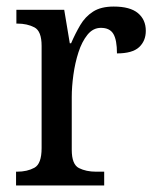

<svg xmlns="http://www.w3.org/2000/svg" viewBox="-20 -566 479 586"><path d="M29 0V-42H32Q63 -42 85 -54Q107 -66 107 -114V-426Q107 -471 85 -482.5Q63 -494 33 -494H30V-536H176L193 -434H197Q210 -464 225 -489.5Q240 -515 264 -530.5Q288 -546 327 -546Q377 -546 401 -526Q425 -506 425 -472Q425 -441 404.5 -422Q384 -403 337 -403Q337 -444 326 -462.5Q315 -481 288 -481Q264 -481 247 -460Q230 -439 219.5 -406.5Q209 -374 204 -337.5Q199 -301 199 -270V-109Q199 -64 221 -53Q243 -42 273 -42H298V0Z"/></svg>

Font: Noto Serif Lao SemCond
Style: Regular
Weight: 400
Width: 4
Designer: Monotype Design Team
Foundry: Monotype Imaging Inc.
Version: Version 2.004; ttfautohint (v1.8.4.7-5d5b)